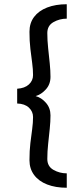

<svg xmlns="http://www.w3.org/2000/svg" viewBox="-20 -743 370 907"><path d="M295.4 -654.9V-723Q242.4 -723 202.6 -707.5Q162.8 -692 141 -663Q119.2 -634 119.2 -593Q119.2 -549 123.5 -512.3Q127.9 -475.6 132 -445.5Q136.1 -415.3 136.1 -388.3Q136.1 -362.3 116.6 -344.2Q97.1 -326.1 61.1 -323.8V-254.1Q97.1 -252.9 116.6 -234.5Q136.1 -216.1 136.1 -190.1Q136.1 -163.1 132 -133Q127.9 -102.9 123.5 -67Q119.2 -31.1 119.2 13.9Q119.2 53.9 141 83.4Q162.8 112.9 202.6 128.4Q242.4 143.9 295.4 143.9V75.9Q261.4 75.9 232.4 59.4Q203.5 42.9 203.5 7.9Q203.5 -27.1 207.5 -63.7Q211.5 -100.3 215 -134.6Q218.5 -169 218.5 -198Q218.5 -233 196.9 -257.5Q175.4 -282 148.4 -289Q175.4 -297 196.9 -321Q218.5 -345 218.5 -380Q218.5 -409 215 -443.6Q211.5 -478.2 207.5 -515.1Q203.5 -551.9 203.5 -586.9Q203.5 -621.9 232.4 -638.4Q261.4 -654.9 295.4 -654.9Z"/></svg>

Font: Ancizar Sans Thin
Style: Regular
Weight: 100
Designer: Cesar Puertas, Viviana Monsalve, Julian Moncada, Julian Prieto, Jose Castro, Mariel Hernandez, Felipe Aragon, Sara Alarc
Version: Version 8.100